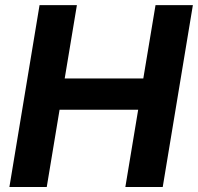

<svg xmlns="http://www.w3.org/2000/svg" viewBox="-20 -748 791 768"><path d="M17.6 0 138.2 -727.5H287.6L238.8 -434.1H553.2L602.1 -727.5H751.5L630.9 0H481.4L532.7 -309.1H218.3L167 0Z"/></svg>

Font: Inter 20pt
Style: Bold Italic
Weight: 700
Italic angle: -9.3988°
Version: Version 4.001;git-66647c0bb